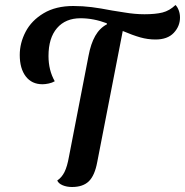

<svg xmlns="http://www.w3.org/2000/svg" viewBox="-20 -727 740 768"><path d="M700 -657Q700 -622 675 -595.5Q650 -569 602 -569Q571 -569 541 -577.5Q511 -586 471 -603L369 -79Q359 -25 335.5 -2Q312 21 268 21Q247 21 230.5 14Q214 7 209 -5Q227 -17 238 -39Q249 -61 256 -101L334 -503Q343 -552 361 -583.5Q379 -615 408 -630L407 -634Q354 -654 302 -654Q242 -654 208 -614.5Q174 -575 174 -503Q174 -446 199 -402Q189 -396 175 -393Q161 -390 150 -390Q107 -390 83 -421.5Q59 -453 59 -507Q59 -555 82.5 -600Q106 -645 154.5 -674Q203 -703 273 -703Q311 -703 346.5 -698.5Q382 -694 428 -685Q437 -684 478.5 -677Q520 -670 558 -670Q602 -670 630 -677Q658 -684 682 -707Q690 -699 695 -685.5Q700 -672 700 -657Z"/></svg>

Font: Sansita SW
Style: Italic
Weight: 400
Italic angle: -11°
Designer: Pablo Cosgaya
Foundry: Omnibus-Type
Version: Version 1.000